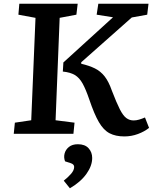

<svg xmlns="http://www.w3.org/2000/svg" viewBox="-20 -720 831 1033"><path d="M649 14Q602 14 569.5 -3Q537 -20 512 -63Q487 -106 461 -183Q442 -239 424.5 -270.5Q407 -302 382.5 -316.5Q358 -331 318 -335L321 -384L588 -627L500 -641L509 -700H779L772 -641L689 -626L417 -385V-377Q460 -367 490.5 -352Q521 -337 543 -309Q565 -281 582 -232Q607 -167 624.5 -132.5Q642 -98 659.5 -85Q677 -72 699 -72Q713 -72 728.5 -76.5Q744 -81 760 -88L782 -32Q757 -12 722 1Q687 14 649 14ZM54 0 60 -60 148 -73 171 -624 79 -641 84 -700H398L391 -641L301 -624L279 -73L381 -60L375 0ZM356 293 323 252Q346 234 362.5 215Q379 196 379 178Q379 164 361 158L330 148Q322 127 327.5 106Q333 85 351 70.5Q369 56 399 56Q437 56 456.5 77.5Q476 99 476 130Q476 172 445 215.5Q414 259 356 293Z"/></svg>

Font: Literata 7pt SemiBold
Style: Italic
Weight: 600
Italic angle: -2°
Designer: Latin by Veronika Burian and Jose Scaglione. Greek by Irene Vlachou. Cyrillic by Vera Evstafieva
Foundry: TypeTogether
Version: Version 3.002